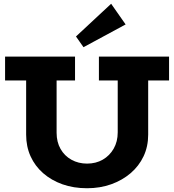

<svg xmlns="http://www.w3.org/2000/svg" viewBox="-20 -987 926 1021"><path d="M443 14Q371 14 312 -7Q253 -28 209.5 -66Q166 -104 142.5 -156Q119 -208 119 -271V-618H281V-281Q281 -232 302 -195Q323 -158 360 -137.5Q397 -117 443 -117Q490 -117 526.5 -138Q563 -159 584.5 -196.5Q606 -234 606 -283V-618H768V-271Q768 -208 743.5 -156Q719 -104 674.5 -66Q630 -28 571 -7Q512 14 443 14ZM7 -559V-686H379V-559ZM506 -559V-686H879V-559ZM424 -736 384 -793 571 -967 648 -857Z"/></svg>

Font: BioRhyme ExtraBold ExtraBold
Style: Regular
Weight: 800
Version: Version 1.600;gftools[0.9.33]